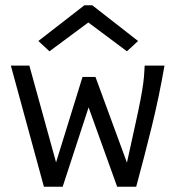

<svg xmlns="http://www.w3.org/2000/svg" viewBox="-20 -705 665 726"><path d="M146 1 21 -457H91L192 -91L292 -414H341L460 -90Q479 -177 491.5 -233.5Q504 -290 511 -326.5Q518 -363 521.5 -389Q525 -415 526 -439L527 -457H602Q582 -341 554 -227Q526 -113 495 1H423L315 -299L217 1ZM167 -511 125 -550 299 -685H329L502 -550L460 -511L314 -620Z"/></svg>

Font: Inconsolata Expanded Thin
Style: Regular
Weight: 100
Width: 7
Monospace: yes
Designer: Raph Levien, Cyreal, Brenton Simpson
Foundry: Raph Levien, Cyreal, Google
Version: Version 3.100; ttfautohint (v1.8.4.7-5d5b)